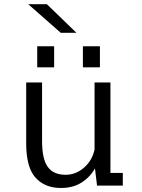

<svg xmlns="http://www.w3.org/2000/svg" viewBox="-20 -900 690 931"><path d="M275.5 11.5Q197 11.5 152 -38.8Q107 -89 107 -204.5V-500H184V-216Q184 -128.5 211.8 -90.5Q239.5 -52.5 298 -52.5Q348 -52.5 387.8 -87.5Q427.5 -122.5 438.5 -175V-500H515.5V-61.5H575.5V0H450.5L440.5 -83.5Q417.5 -42 376 -15.2Q334.5 11.5 275.5 11.5ZM160.5 -675.5H242.5V-573.5H160.5ZM382 -675.5H464.5V-573.5H382ZM274.5 -741 117 -879.5H207.5L350.5 -741Z"/></svg>

Font: Trispace Light
Style: Regular
Weight: 300
Designer: Tyler Finck
Foundry: Etcetera Type Company
Version: Version 1.210; ttfautohint (v1.8.3)